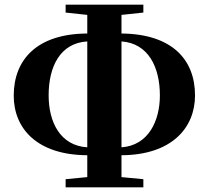

<svg xmlns="http://www.w3.org/2000/svg" viewBox="-20 -786 897 825"><path d="M355 -153C239 -160 189 -261 189 -376C189 -501 239 -601 355 -608ZM355 19H596V-16L502 -25V-119C717 -120 818 -236 818 -376C818 -530 719 -640 502 -642V-722L596 -732V-766H262V-732L355 -722V-642C139 -641 39 -530 39 -375C39 -234 139 -120 355 -119V-25L262 -16V19ZM502 -608C617 -600 667 -498 667 -376C667 -267 618 -161 502 -153Z"/></svg>

Font: Noto Serif SC Black
Style: Regular
Weight: 900
Designer: Ryoko NISHIZUKA 西塚涼子 (kana & ideographs); Frank Grießhammer (Latin, Greek & Cyrillic); Wenlong ZHANG 张文龙 (bopomofo); San
Foundry: Adobe
Version: Version 2.001;hotconv 1.1.0;makeotfexe 2.6.0